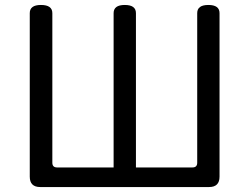

<svg xmlns="http://www.w3.org/2000/svg" viewBox="-20 -754 1006 774"><path d="M142 0Q100 0 100 -42V-701Q100 -734 145 -734Q191 -734 191 -701V-98Q191 -79 210 -79H438V-701Q438 -734 483 -734Q528 -734 528 -701V-79H756Q775 -79 775 -98V-701Q775 -734 820 -734Q865 -734 865 -701V-42Q865 0 823 0Z"/></svg>

Font: Swei Gothic CJK TC Regular
Style: Regular
Weight: 400
Version: Version 2.129